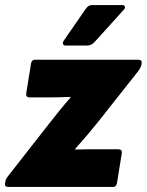

<svg xmlns="http://www.w3.org/2000/svg" viewBox="-40 -735 578 755"><path d="M-8 0Q-23 0 -20 -15L-19 -20Q-18 -30 -11 -39L158 -255Q177 -279 198 -305Q219 -331 237 -351V-354Q214 -353 192.5 -352.5Q171 -352 147 -352H77Q61 -352 63 -367L82 -485Q84 -500 98 -500H505Q519 -500 517 -485L516 -480Q515 -475 511 -467Q507 -459 497 -447L342 -251Q322 -226 301 -201.5Q280 -177 256 -150V-147Q288 -148 308 -148Q328 -148 356 -148H425Q441 -148 439 -133L420 -15Q417 0 405 0ZM218 -556Q210 -556 208 -561.5Q206 -567 210 -574L297 -700Q307 -715 321 -715H441Q449 -715 451 -709Q453 -703 447 -697L333 -571Q320 -556 304 -556Z"/></svg>

Font: Sofia Sans ExtraBlack
Style: Italic
Weight: 1000
Italic angle: -9°
Designer: Botio Nikoltchev, Ani Petrova
Foundry: lettersoup
Version: Version 4.100; ttfautohint (v1.8.4.7-5d5b)